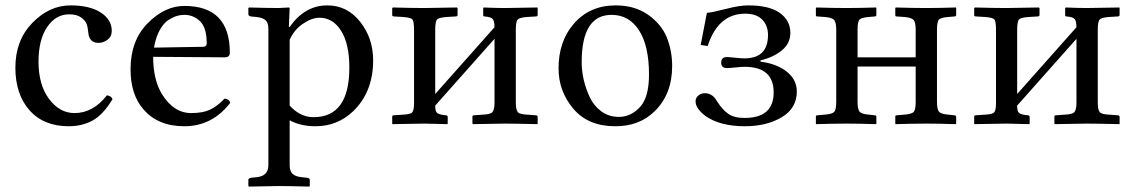

<svg xmlns="http://www.w3.org/2000/svg" viewBox="-20 -459 4214 713"><path d="M397.9 -90.8Q362.8 -32.7 324 -11.5Q285.2 9.8 234.9 9.8Q142.1 9.8 89.6 -49.6Q37.1 -108.9 37.1 -208Q37.1 -309.1 100.1 -374Q163.1 -439 242.2 -439Q313 -439 354 -412.6Q395 -386.2 395 -344.2Q395 -323.2 379.4 -311.5Q363.8 -299.8 346.2 -299.8Q312 -299.8 308.1 -335.9Q306.2 -357.9 301.5 -370.4Q296.9 -382.8 281 -394.3Q265.1 -405.8 236.8 -405.8Q187 -405.8 155 -358.4Q123 -311 123 -230Q123 -144 162.1 -91.6Q201.2 -39.1 256.8 -39.1Q325.7 -39.1 377 -105Q393.1 -103 397.9 -90.8Z M551.8 -282.2 732.9 -285.2Q748 -285.2 747.6 -298.8Q747.6 -356 723.1 -379.9Q698.7 -403.8 664.6 -403.8Q651.4 -403.8 638.7 -400.4Q626 -397 607.4 -386Q588.9 -375 573.7 -348.1Q558.6 -321.3 551.8 -282.2ZM814 -92.8Q831.1 -91.8 835 -77.1Q768.1 9.8 664.6 9.8Q565.4 9.8 511.7 -54.2Q464.8 -108.4 464.8 -202.1Q464.8 -308.1 528.3 -372.6Q591.8 -437 664.6 -437Q833.5 -437 833.5 -263.2Q833.5 -246.1 814.9 -246.1L548.8 -248Q548.8 -164.1 580.6 -110.8Q624.5 -39.1 689.9 -39.1Q731.9 -39.1 758.5 -51Q785.2 -63 814 -92.8Z M1055.7 -311V-66.9Q1094.7 -23.9 1144.5 -23.9Q1277.3 -23.9 1277.3 -208Q1277.3 -295.9 1246.8 -344.5Q1216.3 -393.1 1166.5 -393.1Q1137.7 -393.1 1104.7 -370.6Q1071.8 -348.1 1055.7 -311ZM1055.7 -429.2 1052.7 -358.9H1055.7Q1111.8 -439 1195.3 -439Q1269.5 -439 1317.6 -377.9Q1365.7 -316.9 1365.7 -234.9Q1365.7 -117.7 1291.5 -45.9Q1232.4 10.3 1150.4 9.8Q1097.2 9.8 1055.7 -12.2V154.8Q1055.7 175.8 1066.2 186.3Q1076.7 196.8 1101.6 199.2L1121.6 201.2Q1130.4 203.1 1130.4 209V231.9L1128.4 233.9Q1054.2 231.9 1013.7 231.9L905.3 233.9L902.3 231.9V209Q902.3 203.1 911.6 201.2L931.6 199.2Q976.6 195.3 976.6 154.8V-352.1Q976.6 -373 967 -383.1Q957.5 -393.1 931.6 -396L911.6 -397.9Q902.8 -399.9 902.3 -405.8V-429.2L905.3 -431.2Q976.1 -429.2 1013.7 -429.2L1053.7 -431.2Z M1555.2 -429.2Q1555.2 -429.2 1676.3 -431.2L1679.2 -429.2V-403.8Q1679.2 -397.9 1672.4 -397.9L1640.1 -396Q1609.4 -394 1602.8 -386.5Q1596.2 -378.9 1596.2 -348.1V-109.9L1816.4 -357.9Q1816.4 -378.9 1810.3 -387.5Q1804.2 -396 1779.3 -397.9Q1774.4 -397.9 1774.4 -402.8V-429.2L1776.4 -431.2Q1824.2 -429.2 1854.5 -429.2L1975.6 -431.2L1976.6 -429.2V-403.8Q1976.6 -397.9 1970.2 -397.9L1938.5 -396Q1909.7 -394 1902.6 -386.5Q1895.5 -378.9 1895.5 -348.1V-79.1Q1895.5 -51.3 1902.8 -42.7Q1910.2 -34.2 1938.5 -33.2L1970.2 -30.8Q1976.1 -30.8 1976.6 -24.9V0L1975.6 2Q1889.6 0 1854.5 0Q1822.3 0 1736.3 2L1734.4 0V-25.9Q1734.4 -30.8 1739.3 -30.8L1772.5 -33.2Q1801.3 -34.2 1808.8 -43Q1816.4 -51.8 1816.4 -79.1V-314.9L1596.2 -66.9V-64.9Q1596.2 -45.9 1603.3 -39.6Q1610.4 -33.2 1636.2 -30.8Q1642.1 -30.8 1642.6 -24.9V0L1641.1 2L1555.2 0Q1522.9 0 1437.5 2L1436.5 0V-25.9Q1436.5 -30.8 1441.4 -30.8L1475.6 -33.2Q1504.4 -34.2 1511 -42Q1517.6 -49.8 1517.6 -77.1V-347.2Q1517.6 -379.4 1511.5 -386.7Q1505.4 -394 1475.6 -396L1443.4 -397.9Q1436.5 -397.9 1436.5 -402.8V-429.2L1439.5 -431.2Q1510.3 -429.2 1555.2 -429.2Z M2054.2 -205.1Q2054.2 -304.2 2109.4 -369.1Q2168.9 -439 2266.1 -439Q2337.9 -439 2387.5 -403.6Q2437 -368.2 2456.5 -319.1Q2476.1 -270 2476.1 -213.9Q2476.1 -109.4 2411.1 -45.9Q2354 10.3 2264.2 9.8Q2164.1 9.8 2109.1 -55.2Q2054.2 -120.1 2054.2 -205.1ZM2251 -403.8Q2140.1 -403.8 2140.1 -228Q2140.1 -195.8 2147.7 -162.8Q2155.3 -129.9 2170.2 -97.9Q2185.1 -65.9 2213.1 -45.4Q2241.2 -24.9 2278.3 -24.9Q2322.3 -24.9 2356.2 -61Q2390.1 -97.2 2390.1 -182.1Q2390.1 -289.1 2353 -346.4Q2315.9 -403.8 2251 -403.8Z M2563 -83Q2563 -95.2 2573 -104Q2583 -112.8 2597.2 -112.8Q2609.4 -112.8 2618.7 -107.9Q2627.9 -103 2632.6 -97.4Q2637.2 -91.8 2644 -81.1Q2662.1 -52.2 2684.1 -36.6Q2706.1 -21 2745.1 -21Q2853 -21 2853 -116Q2853 -210.9 2745.1 -210.9Q2731.9 -210.9 2710.4 -208.5Q2689 -206.1 2680.2 -206.1Q2658.2 -206.1 2658.2 -226.1Q2658.2 -247.1 2679.2 -247.1Q2688 -247.1 2710.9 -244.6Q2733.9 -242.2 2744.1 -242.2Q2832 -242.2 2832 -329.1Q2832 -364.3 2810.5 -386.2Q2789.1 -408.2 2747.1 -408.2Q2647 -408.2 2607.9 -288.1L2582 -292L2605 -411.1Q2626 -413.1 2676 -426Q2726.1 -439 2758.8 -439Q2836.9 -439 2876 -410.9Q2915 -382.8 2915 -336.9Q2915 -297.9 2883.5 -272Q2852.1 -246.1 2804.2 -234.9V-230Q2865.2 -222.2 2902.1 -192.6Q2939 -163.1 2939 -119.1Q2939 -57.1 2883.1 -23.7Q2827.1 9.8 2746.1 9.8Q2653.3 9.8 2599.1 -28.8Q2563 -56.2 2563 -83Z M3380.4 -81.1V-211.9H3164.6V-81.1Q3164.6 -52.2 3172.6 -43.7Q3180.7 -35.2 3207.5 -33.2L3228.5 -30.8Q3234.4 -30.8 3234.4 -24.9V0L3232.4 2Q3168.5 0 3123.5 0Q3074.7 0 3010.7 2L3009.8 0V-25.9Q3009.8 -30.8 3014.6 -30.8L3041.5 -33.2Q3070.3 -35.2 3077.9 -43.5Q3085.4 -51.8 3085.4 -81.1V-349.1Q3085.4 -377 3076.9 -385.5Q3068.4 -394 3041.5 -396L3014.6 -397.9Q3009.8 -397.9 3009.8 -402.8V-429.2L3011.7 -431.2Q3075.7 -429.2 3123.5 -429.2Q3169.4 -429.2 3233.4 -431.2L3234.4 -429.2V-403.8Q3234.4 -397.9 3228.5 -397.9L3207.5 -396Q3179.7 -394 3172.1 -386.5Q3164.6 -378.9 3164.6 -349.1V-246.1H3380.4V-349.1Q3380.4 -377 3372.1 -385.5Q3363.8 -394 3337.4 -396L3309.6 -397.9Q3304.7 -397.9 3304.7 -402.8V-429.2L3306.6 -431.2Q3370.6 -429.2 3419.4 -429.2Q3465.3 -429.2 3529.8 -431.2L3530.8 -429.2V-403.8Q3530.8 -397.9 3524.4 -397.9L3502.4 -396Q3474.6 -394 3467 -386.5Q3459.5 -378.9 3459.5 -349.1V-81.1Q3459.5 -52.2 3467.5 -43.7Q3475.6 -35.2 3502.4 -33.2L3524.4 -30.8Q3530.3 -30.8 3530.8 -24.9V0L3528.3 2Q3464.4 0 3419.4 0Q3369.6 0 3305.7 2L3304.7 0V-25.9Q3304.7 -30.8 3309.6 -30.8L3337.4 -33.2Q3366.2 -35.2 3373.3 -43.7Q3380.4 -52.2 3380.4 -81.1Z M3716.3 -429.2Q3716.3 -429.2 3837.4 -431.2L3840.3 -429.2V-403.8Q3840.3 -397.9 3833.5 -397.9L3801.3 -396Q3770.5 -394 3763.9 -386.5Q3757.3 -378.9 3757.3 -348.1V-109.9L3977.5 -357.9Q3977.5 -378.9 3971.4 -387.5Q3965.3 -396 3940.4 -397.9Q3935.5 -397.9 3935.5 -402.8V-429.2L3937.5 -431.2Q3985.4 -429.2 4015.6 -429.2L4136.7 -431.2L4137.7 -429.2V-403.8Q4137.7 -397.9 4131.3 -397.9L4099.6 -396Q4070.8 -394 4063.7 -386.5Q4056.6 -378.9 4056.6 -348.1V-79.1Q4056.6 -51.3 4064 -42.7Q4071.3 -34.2 4099.6 -33.2L4131.3 -30.8Q4137.2 -30.8 4137.7 -24.9V0L4136.7 2Q4050.8 0 4015.6 0Q3983.4 0 3897.5 2L3895.5 0V-25.9Q3895.5 -30.8 3900.4 -30.8L3933.6 -33.2Q3962.4 -34.2 3970 -43Q3977.5 -51.8 3977.5 -79.1V-314.9L3757.3 -66.9V-64.9Q3757.3 -45.9 3764.4 -39.6Q3771.5 -33.2 3797.4 -30.8Q3803.2 -30.8 3803.7 -24.9V0L3802.2 2L3716.3 0Q3684.1 0 3598.6 2L3597.7 0V-25.9Q3597.7 -30.8 3602.5 -30.8L3636.7 -33.2Q3665.5 -34.2 3672.1 -42Q3678.7 -49.8 3678.7 -77.1V-347.2Q3678.7 -379.4 3672.6 -386.7Q3666.5 -394 3636.7 -396L3604.5 -397.9Q3597.7 -397.9 3597.7 -402.8V-429.2L3600.6 -431.2Q3671.4 -429.2 3716.3 -429.2Z"/></svg>

Font: Linux Libertine Capitals
Style: Small Caps
Weight: 400
Designer: Philipp H. Poll
Foundry: Philipp H. Poll
Version: Version 5.1.3